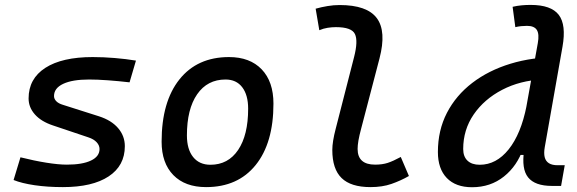

<svg xmlns="http://www.w3.org/2000/svg" viewBox="-20 -763 2384 793"><path d="M239.7 9.8Q176.3 9.8 123 2Q69.8 -5.9 36.1 -19.5L64.5 -113.3Q121.1 -99.1 171.1 -91.1Q221.2 -83 256.3 -83Q320.3 -83 355.7 -99.9Q391.1 -116.7 391.1 -147.5Q391.1 -162.6 379.2 -175.5Q367.2 -188.5 344.7 -195.8L198.2 -245.1Q149.9 -261.2 124 -290.5Q98.1 -319.8 98.1 -356.4Q98.1 -438 167.2 -482.7Q236.3 -527.3 362.8 -527.3Q407.2 -527.3 453.9 -523.4Q500.5 -519.5 541.5 -512.7L515.1 -422.9Q469.2 -428.2 425.5 -431.4Q381.8 -434.6 348.1 -434.6Q278.8 -434.6 241 -416.7Q203.1 -398.9 203.1 -366.2Q203.1 -354.5 212.4 -345Q221.7 -335.4 239.7 -330.1L388.7 -282.7Q440.4 -266.1 468 -233.6Q495.6 -201.2 495.6 -159.2Q495.6 -78.6 428.7 -34.4Q361.8 9.8 239.7 9.8Z M831.1 9.8Q744.6 9.8 696 -39.8Q647.5 -89.4 647.5 -177.7Q647.5 -342.8 721.2 -435.1Q794.9 -527.3 925.8 -527.3Q1012.2 -527.3 1060.8 -476.6Q1109.4 -425.8 1109.4 -335Q1109.4 -172.4 1035.9 -81.3Q962.4 9.8 831.1 9.8ZM849.1 -82.5Q922.4 -82.5 963.6 -143.8Q1004.9 -205.1 1004.9 -314Q1004.9 -370.6 980.5 -402.6Q956.1 -434.6 911.6 -434.6Q836.4 -434.6 794.2 -373.5Q752 -312.5 752 -203.6Q752 -146.5 777.6 -114.5Q803.2 -82.5 849.1 -82.5Z M1510.3 9.8Q1429.2 9.8 1390.9 -27.6Q1352.5 -64.9 1352.5 -143.6Q1352.5 -161.1 1356 -182.6Q1359.4 -204.1 1366.7 -231.9L1442.4 -527.3Q1459.5 -593.8 1446 -622.3Q1432.6 -650.9 1367.2 -650.9Q1350.6 -650.9 1333.3 -648.2Q1315.9 -645.5 1298.8 -638.2L1283.7 -727.1Q1308.1 -733.9 1333 -738Q1357.9 -742.2 1382.8 -742.2Q1496.1 -742.2 1536.4 -688Q1576.7 -633.8 1547.4 -521.5L1471.7 -231.9Q1463.9 -203.1 1460.4 -182.6Q1457 -162.1 1457 -147.9Q1457 -83 1529.3 -83Q1559.1 -83 1581.5 -90.3Q1604 -97.7 1635.3 -114.7L1668.9 -36.1Q1634.8 -16.6 1596.9 -3.4Q1559.1 9.8 1510.3 9.8Z M1929.7 10.3Q1862.3 10.3 1825.4 -27.8Q1788.6 -65.9 1788.6 -135.3Q1788.6 -224.6 1825.9 -296.9Q1863.3 -369.1 1930.7 -420.7Q1998 -472.2 2088.4 -499.8Q2178.7 -527.3 2284.7 -527.3H2293.5L2219.7 -434.6Q2128.4 -430.7 2054.2 -392.1Q1980 -353.5 1936.5 -290.3Q1893.1 -227.1 1893.1 -147.5Q1893.1 -116.2 1910.9 -99.4Q1928.7 -82.5 1961.4 -82.5Q2029.8 -82.5 2080.8 -146Q2131.8 -209.5 2154.8 -325.7L2148.9 -123H2092.3L2141.1 -150.9Q2116.7 -78.1 2061.3 -33.9Q2005.9 10.3 1929.7 10.3ZM2260.3 4.9Q2224.6 4.9 2200 -3.9Q2175.3 -12.7 2161.1 -30.5Q2147 -48.3 2143.1 -75.9Q2139.2 -103.5 2144.5 -141.1L2150.4 -302.2L2201.2 -584.5Q2208 -622.1 2197.3 -639.2Q2186.5 -656.2 2156.7 -656.2Q2144.5 -656.2 2132.6 -655Q2120.6 -653.8 2108.4 -650.9L2097.2 -734.9Q2115.7 -739.3 2134.3 -741Q2152.8 -742.7 2171.4 -742.7Q2256.3 -742.7 2287.8 -701.7Q2319.3 -660.6 2303.2 -569.8L2230 -155.3Q2225.6 -130.4 2229.7 -113.8Q2233.9 -97.2 2247.1 -88.9Q2260.3 -80.6 2282.7 -80.6H2312.5L2297.4 4.9Z"/></svg>

Font: Cascadia Code PL
Style: Italic
Weight: 400
Italic angle: -10°
Monospace: yes
Designer: Aaron Bell
Foundry: Saja Typeworks
Version: Version 2404.023